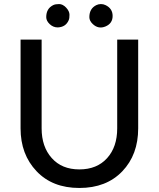

<svg xmlns="http://www.w3.org/2000/svg" viewBox="-20 -911 777 939"><path d="M553.2 -283.2V-717.3H655.8V-283.2Q655.8 -154.3 578.1 -73.2Q500 8.3 368.2 8.3Q236.3 8.3 158.7 -73.7Q80.6 -155.8 80.6 -283.2V-717.3H183.6V-283.2Q183.6 -193.4 232.9 -138.2Q282.2 -82.5 368.2 -82.5Q454.1 -82.5 503.9 -137.7Q553.2 -192.4 553.2 -283.2ZM495.6 -886.2Q530.8 -869.6 530.8 -833Q530.8 -796.4 496.1 -781.7Q461.4 -767.1 433.6 -793.5Q417 -809.1 417 -827.1Q417 -869.6 451.7 -886.2Q461.9 -891.1 473.6 -891.1Q485.4 -891.1 495.6 -886.2ZM319.8 -838.9Q320.3 -821.3 315.4 -811Q300.8 -778.3 262.2 -776.9Q240.2 -776.9 223.1 -793Q206.1 -809.1 206.1 -827.1Q206.1 -869.6 240.7 -886.2Q251 -891.1 268.6 -891.1Q286.1 -891.6 303.2 -874Q319.8 -856.4 319.8 -838.9Z"/></svg>

Font: Lato-Medium
Style: Regular
Weight: 500
Designer: Lukasz Dziedzic
Foundry: tyPoland Lukasz Dziedzic
Version: Version 2.006; 2014-01-15